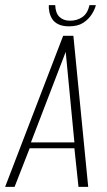

<svg xmlns="http://www.w3.org/2000/svg" viewBox="-40 -731 418 751"><path d="M-20 0 207 -591H247L305 0H267L251 -151H76L17 0ZM81 -174H251L217 -528ZM230 -628Q205 -628 188.5 -636Q172 -644 164 -657Q156 -670 153 -684.5Q150 -699 151 -711H176Q177 -680 192.5 -665Q208 -650 234 -650Q262 -650 282.5 -664.5Q303 -679 310 -711H335Q331 -694 318.5 -674.5Q306 -655 285 -641.5Q264 -628 230 -628Z"/></svg>

Font: Alumni Sans Thin ExtraLight
Style: Italic
Weight: 250
Italic angle: -8°
Version: Version 1.016